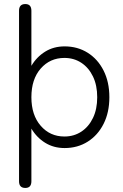

<svg xmlns="http://www.w3.org/2000/svg" viewBox="-20 -720 607 948"><path d="M105 208Q74 208 74 175V-667Q74 -700 105 -700Q135 -700 135 -667V-395Q161 -439 203 -465Q245 -491 299 -491Q363 -491 413 -459.5Q463 -428 491.5 -371.5Q520 -315 520 -240Q520 -165 491.5 -108.5Q463 -52 413 -20.5Q363 11 299 11Q245 11 203 -15Q161 -41 135 -85V175Q135 208 105 208ZM298 -46Q345 -46 381.5 -70Q418 -94 439 -137.5Q460 -181 460 -240Q460 -299 439 -342.5Q418 -386 381.5 -410Q345 -434 298 -434Q227 -434 181 -381.5Q135 -329 135 -240Q135 -152 181 -99Q227 -46 298 -46Z"/></svg>

Font: Shin Retro Maru Gothic Regular
Style: Regular
Weight: 400
Designer: Iose
Foundry: Typographish
Version: Version 1.002